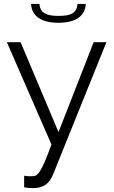

<svg xmlns="http://www.w3.org/2000/svg" viewBox="-20 -736 582 978"><path d="M103 218C122 222 137 222 153 222C202 221 232 199 251 151L522 -521H457L278 -63L85 -521H15L242 0C189 148 171 158 152 161C140 162 126 163 103 159ZM375 -716C371 -669 341 -655 278 -655C215 -655 184 -671 181 -716H138C142 -653 191 -620 278 -620C363 -620 414 -653 417 -716Z"/></svg>

Font: Raleway Reg
Style: Regular
Weight: 400
Designer: Matt McInerney, Pablo Impallari, Rodrigo Fuenzalida
Foundry: Matt McInerney, Pablo Impallari, Rodrigo Fuenzalida
Version: Version 3.00 July 28, 2015